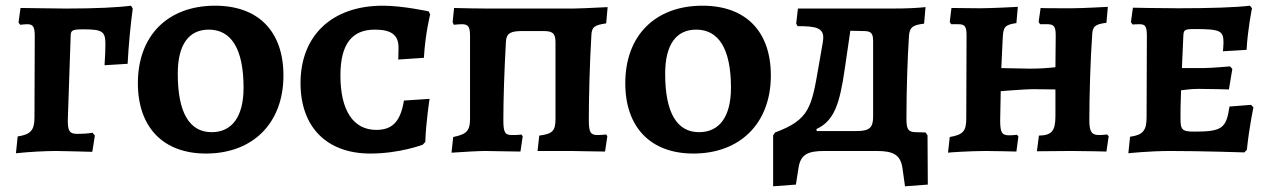

<svg xmlns="http://www.w3.org/2000/svg" viewBox="-20 -530 4457 674"><path d="M36 8C82 3 140 0 177 0C204 0 257 2 304 3L313 -54L305 -64C288 -61 266 -60 253 -60C224 -60 218 -69 218 -108L228 -402C228 -424 233 -427 274 -427C340 -427 350 -419 350 -375C350 -358 349 -329 347 -301L428 -306C431 -365 438 -442 446 -500L440 -510C396 -504 316 -500 211 -500C163 -500 92 -502 52 -502L45 -451L51 -443C60 -444 70 -445 75 -445C96 -445 102 -437 102 -403L101 -118C101 -73 88 -58 42 -51Z M703 9C868 9 975 -98 975 -265C975 -420 887 -510 735 -510C569 -510 464 -405 464 -238C464 -83 553 9 703 9ZM723 -66C646 -66 604 -133 604 -271C604 -374 643 -426 713 -426C791 -426 835 -360 835 -222C835 -120 794 -66 723 -66Z M1280 9C1383 9 1464 -22 1464 -22L1473 -32C1475 -99 1488 -183 1488 -183L1398 -177C1386 -103 1357 -74 1301 -74C1221 -74 1175 -141 1175 -265C1175 -376 1216 -426 1296 -426C1354 -426 1379 -407 1379 -363C1379 -341 1378 -321 1378 -321L1468 -327C1473 -413 1490 -479 1490 -479L1485 -490C1485 -490 1394 -510 1324 -510C1146 -510 1035 -406 1035 -238C1035 -84 1127 9 1280 9Z M1565 6C1611 3 1658 0 1684 0C1709 0 1767 2 1807 2L1815 -52L1810 -58C1803 -56 1789 -56 1777 -56C1752 -56 1747 -66 1747 -109C1747 -180 1750 -275 1756 -384C1758 -414 1773 -421 1814 -421H1887C1918 -421 1930 -415 1930 -382V-112C1930 -70 1919 -60 1873 -54L1867 0H1984C2008 0 2066 2 2104 2L2112 -52L2108 -58C2101 -57 2088 -56 2077 -56C2053 -56 2047 -66 2047 -109C2047 -186 2050 -307 2056 -406C2057 -436 2068 -442 2108 -448L2113 -505C2052 -502 2010 -500 1992 -500H1692C1656 -500 1612 -501 1574 -502L1569 -452L1573 -443C1583 -444 1594 -445 1601 -445C1624 -445 1630 -436 1630 -404V-114C1630 -71 1619 -59 1571 -49Z M2414 9C2579 9 2686 -98 2686 -265C2686 -420 2598 -510 2446 -510C2280 -510 2175 -405 2175 -238C2175 -83 2264 9 2414 9ZM2434 -66C2357 -66 2315 -133 2315 -271C2315 -374 2354 -426 2424 -426C2502 -426 2546 -360 2546 -222C2546 -120 2505 -66 2434 -66Z M3236 -55 3229 -65 3193 -66C3168 -67 3162 -76 3162 -114C3162 -219 3166 -330 3171 -406C3174 -434 3183 -442 3224 -447L3229 -505C3200 -502 3166 -500 3108 -500H2781L2775 -447L2780 -438C2847 -439 2870 -430 2870 -398C2870 -393 2869 -386 2868 -379L2854 -299C2829 -153 2822 -110 2701 -65L2694 -55V124L2774 118L2783 60C2790 12 2816 0 2874 0H3057C3114 0 3141 12 3148 60L3157 124L3237 118ZM3045 -120C3045 -81 3031 -70 2987 -70H2847L2846 -77C2910 -106 2928 -170 2945 -285L2965 -422L3011 -421C3038 -421 3045 -414 3045 -385Z M3308 6C3309 5 3390 0 3440 0C3473 0 3548 2 3548 2L3555 -51L3550 -57C3550 -57 3537 -55 3522 -55C3497 -55 3491 -65 3491 -108L3493 -210C3493 -210 3582 -217 3604 -217C3632 -217 3685 -216 3685 -216V-123C3685 -70 3672 -55 3627 -54L3620 1L3740 0C3794 0 3864 2 3864 2L3872 -52L3866 -58C3866 -58 3852 -56 3838 -56C3812 -56 3804 -68 3804 -108C3804 -195 3808 -325 3814 -407C3815 -437 3824 -445 3864 -450L3869 -506C3869 -506 3780 -501 3743 -501C3706 -501 3633 -501 3633 -502L3626 -453L3631 -445H3656C3680 -445 3686 -437 3686 -405L3685 -294C3656 -291 3632 -289 3594 -289L3495 -291L3500 -397C3502 -435 3507 -443 3548 -449L3553 -506C3553 -506 3464 -501 3420 -501C3387 -501 3320 -502 3320 -502L3314 -453L3319 -445H3343C3367 -445 3373 -438 3373 -405L3372 -114C3372 -70 3361 -57 3314 -49Z M3941 8C3941 8 4014 0 4089 0C4196 0 4348 5 4348 5L4357 -4C4365 -82 4380 -153 4380 -153L4372 -162L4296 -156C4285 -80 4270 -68 4174 -68C4129 -68 4124 -74 4124 -115C4124 -136 4124 -165 4126 -213C4140 -215 4164 -218 4188 -218C4229 -218 4294 -216 4294 -216L4306 -288L4298 -297C4298 -297 4231 -291 4203 -291H4129L4134 -404C4135 -426 4139 -428 4175 -428C4263 -428 4275 -422 4275 -381C4275 -370 4273 -350 4273 -350L4356 -355C4360 -428 4375 -501 4375 -501L4368 -510C4318 -504 4230 -501 4116 -501C4051 -501 3957 -503 3957 -503L3950 -452L3956 -444C3956 -444 3971 -445 3980 -445C4001 -445 4006 -437 4006 -403L4005 -118C4005 -72 3992 -56 3947 -50Z"/></svg>

Font: Alegreya SC
Style: Bold
Weight: 700
Designer: Juan Pablo del Peral
Foundry: Huerta Tipografica
Version: Version 2.007;PS 002.007;hotconv 1.0.88;makeotf.lib2.5.64775